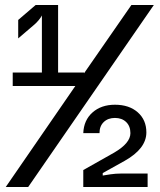

<svg xmlns="http://www.w3.org/2000/svg" viewBox="-20 -750 640 770"><path d="M3 0 282 -405H31V-459H148V-688Q144 -680 135 -669Q126 -658 115 -649L53 -596V-670L123 -730H213V-459H317V-456L507 -730H597L93 0ZM314 0V-68L438 -138Q503 -176 503 -216Q503 -244 486 -260.5Q469 -277 441 -277Q413 -277 396 -260.5Q379 -244 379 -216H314Q316 -268 351 -299Q386 -330 441 -330Q498 -330 532.5 -299.5Q567 -269 567 -219Q567 -154 480 -105L392 -56V-46Q403 -48 423.5 -51Q444 -54 465 -54H572V0Z"/></svg>

Font: Pitagon Sans Mono Medium
Style: Regular
Weight: 500
Monospace: yes
Designer: Travis Tran
Foundry: Pitagon
Version: Version 1.001; ttfautohint (v1.8.4.7-5d5b);gftools[0.9.26]